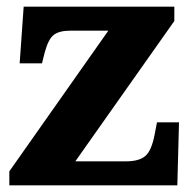

<svg xmlns="http://www.w3.org/2000/svg" viewBox="-20 -556 576 576"><path d="M8 0V-42L305 -464H191Q158 -464 141.5 -451.5Q125 -439 114 -398L106 -366H39L51 -536H503V-493L206 -72H358Q398 -72 416.5 -88.5Q435 -105 444 -153L451 -189H517L512 0Z"/></svg>

Font: Noto Serif Telugu ExtraBold
Style: Regular
Weight: 800
Designer: Jelle Bosma - Monotype Design Team
Foundry: Monotype Imaging Inc.
Version: Version 2.005; ttfautohint (v1.8.4.7-5d5b)